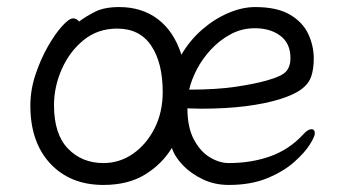

<svg xmlns="http://www.w3.org/2000/svg" viewBox="-20 -506 988 544"><path d="M467 -87Q439 -41 391 -11.5Q343 18 273 18Q179 18 122.5 -42.5Q66 -103 66 -207Q66 -251 80.5 -294.5Q95 -338 115.5 -374Q136 -410 156 -432Q176 -454 187 -454Q197 -454 204 -445Q224 -460 250 -473Q276 -486 318 -486Q382 -486 427.5 -451.5Q473 -417 494 -351Q518 -392 552.5 -422Q587 -452 626.5 -469Q666 -486 703 -486Q765 -486 801.5 -464.5Q838 -443 853.5 -409.5Q869 -376 869 -340Q869 -311 862 -290Q855 -269 834.5 -253.5Q814 -238 773 -225Q731 -212 675 -205Q619 -198 549 -198Q540 -198 530.5 -198.5Q521 -199 511 -199Q511 -145 529.5 -110.5Q548 -76 575 -60Q602 -44 628 -44Q692 -44 745.5 -63Q799 -82 839 -125Q846 -133 852 -136.5Q858 -140 862 -140Q872 -140 872 -128Q872 -119 857.5 -96Q843 -73 813 -46.5Q783 -20 737 -1Q691 18 628 18Q588 18 554.5 2Q521 -14 498 -38Q475 -62 467 -87ZM516 -252Q592 -252 646.5 -260Q701 -268 736 -278Q779 -290 791 -304Q803 -318 803 -341Q803 -383 774.5 -404.5Q746 -426 702 -426Q665 -426 633.5 -409Q602 -392 577.5 -365.5Q553 -339 537.5 -309Q522 -279 516 -252ZM273 -44Q319 -44 357 -70.5Q395 -97 418 -142.5Q441 -188 441 -245Q441 -328 408.5 -376.5Q376 -425 312 -425Q257 -425 217 -392.5Q177 -360 155 -310Q133 -260 133 -208Q133 -126 172.5 -85Q212 -44 273 -44Z"/></svg>

Font: Klee One SemiBold
Style: Regular
Weight: 600
Designer: Fontworks Inc.
Foundry: Fontworks Inc.
Version: Version 1.00;January 12, 2022;FontCreator 13.0.0.2683 64-bit